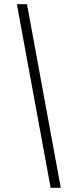

<svg xmlns="http://www.w3.org/2000/svg" viewBox="-20 -770 368 910"><path d="M220 120 60 -750H108L268 120Z"/></svg>

Font: Spectral Medium
Style: Italic
Weight: 500
Italic angle: -10°
Designer: Jean-Baptiste Levee
Foundry: Production Type
Version: Version 2.001